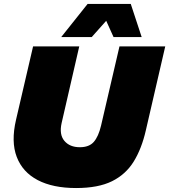

<svg xmlns="http://www.w3.org/2000/svg" viewBox="-20 -938 854 969"><path d="M640 -918 695 -751H553L516 -833L443 -751H289L422 -918ZM364 11Q247 11 170.5 -29Q94 -69 64.5 -146Q35 -223 61 -334L147 -704H380L291 -317Q278 -259 305 -227Q332 -195 383 -195Q430 -195 453.5 -222Q477 -249 490 -304L583 -704H814L716 -280Q695 -188 655 -123Q615 -58 545.5 -23.5Q476 11 364 11Z"/></svg>

Font: Prodigy Sans Black
Style: Italic
Weight: 900
Italic angle: -13°
Designer: Wei Huang
Foundry: Wei Huang
Version: Version 1.003; ttfautohint (v1.8.3)